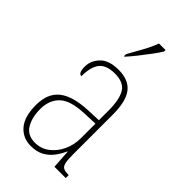

<svg xmlns="http://www.w3.org/2000/svg" viewBox="-239 -834 913 913"><g transform="rotate(45 217.5 -378.0)"><path d="M166 10Q113 10 79.5 -28.5Q46 -67 46 -146Q46 -224 93.5 -261.5Q141 -299 240 -303L309 -306V-371Q309 -446 287 -481.5Q265 -517 206 -517Q150 -517 126 -487.5Q102 -458 102 -395Q81 -395 81 -439Q81 -479 111.5 -510.5Q142 -542 206 -542Q274 -542 305.5 -501.5Q337 -461 337 -372V-105Q337 -68 341 -50Q345 -32 356 -26Q367 -20 388 -20H392V0H316L310 -95H308Q296 -68 278 -44Q260 -20 233 -5Q206 10 166 10ZM169 -15Q210 -15 241.5 -39Q273 -63 291 -101.5Q309 -140 309 -185V-283L239 -280Q148 -277 111 -242Q74 -207 74 -146Q74 -90 96.5 -52.5Q119 -15 169 -15ZM178 -619Q200 -659 220.5 -695.5Q241 -732 253 -766H297V-756Q287 -739 267 -712Q247 -685 224.5 -656.5Q202 -628 182 -606H178Z"/></g></svg>

Font: Noto Serif Tamil Condensed Thin
Style: Regular
Weight: 100
Width: 3
Designer: Indian Type Foundry, Tom Grace, and the Monotype Design Team
Foundry: Monotype Imaging Inc.
Version: Version 2.004; ttfautohint (v1.8.4.7-5d5b)